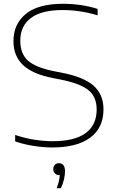

<svg xmlns="http://www.w3.org/2000/svg" viewBox="-20 -769 617 1013"><path d="M256 9Q210.5 9 159.2 1.2Q108 -6.5 60 -23V-57Q114 -39 163.8 -31.5Q213.5 -24 257 -24Q374 -24 432 -66.8Q490 -109.5 490 -191Q490 -260 444.5 -295Q399 -330 296 -350L260 -357Q152 -378 101.5 -425.8Q51 -473.5 51 -552Q51 -642 116.2 -695.5Q181.5 -749 312 -749Q409.5 -749 495 -722V-688Q403.5 -716 310 -716Q199 -716 143 -674Q87 -632 87 -554Q87 -486 127.5 -449.2Q168 -412.5 267 -393L303 -386Q422.5 -363 474.2 -316.5Q526 -270 526 -192Q526 -94.5 456 -42.8Q386 9 256 9ZM279 224Q287 203 290.8 186.2Q294.5 169.5 295.5 155H292Q278.5 155 269.8 146Q261 137 261 123Q261 109.5 269.2 100.8Q277.5 92 290 92Q323 92 323 135Q323 153 317.8 176.8Q312.5 200.5 301 224Z"/></svg>

Font: Encode Sans Expanded Expanded Thin
Style: Regular
Weight: 100
Width: 7
Designer: Multiple Designers
Foundry: Impallari Type
Version: Version 3.000; ttfautohint (v1.8.3) -l 8 -r 50 -G 200 -x 14 